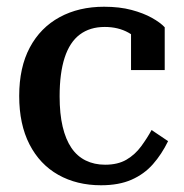

<svg xmlns="http://www.w3.org/2000/svg" viewBox="-20 -540 545 570"><path d="M292 -51Q330 -51 355.5 -66Q381 -81 399 -105.5Q417 -130 430 -154L479 -121Q460 -82 434 -52.5Q408 -23 370.5 -6.5Q333 10 280 10Q208 10 153 -21Q98 -52 67.5 -111.5Q37 -171 37 -255Q37 -340 68.5 -399Q100 -458 157 -489Q214 -520 289 -520Q335 -520 370.5 -510.5Q406 -501 431 -487Q456 -473 469 -459V-332H369V-456Q380 -455 388.5 -449.5Q397 -444 402 -435Q407 -426 408.5 -415.5Q410 -405 408 -394Q392 -426 361.5 -443Q331 -460 291 -460Q247 -460 217 -437.5Q187 -415 172 -369Q157 -323 157 -254Q157 -202 166 -164Q175 -126 192 -101Q209 -76 234.5 -63.5Q260 -51 292 -51Z"/></svg>

Font: Roboto Serif 28pt Condensed Medium
Style: Regular
Weight: 500
Width: 3
Designer: Greg Gazdowicz
Foundry: Commercial Type
Version: Version 1.008